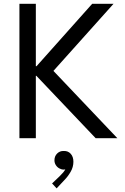

<svg xmlns="http://www.w3.org/2000/svg" viewBox="-20 -740 668 1028"><path d="M84 -719.7H171.9V-385.7H175.8L473.6 -719.7H587.9L266.1 -360.4L608.4 0H492.2L174.8 -334H171.9V0H84ZM258.8 242.2 298.8 204.1Q321.8 182.1 329.6 167Q324.7 168 321.3 168Q309.1 168 297.6 161.6Q286.1 155.3 278.8 143.8Q271.5 132.3 271.5 118.2Q271.5 96.2 286.1 81.8Q300.8 67.4 321.3 68.4Q344.2 67.4 358.6 83.3Q373 99.1 373 126Q373 154.8 357.9 180.4Q342.8 206.1 325.2 223.6L283.2 268.6Z"/></svg>

Font: Reddit Sans Chocolate
Style: Regular
Weight: 400
Designer: Stephen Hutchings
Foundry: Reddit
Version: Version 1.013